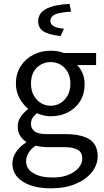

<svg xmlns="http://www.w3.org/2000/svg" viewBox="-20 -764 544 1007"><path d="M246.3 223.7Q186.8 223.7 141.3 208.4Q95.8 193 70.5 164.1Q45.2 135.2 45.2 93.4Q45.2 61.7 64.1 33.5Q83.1 5.3 116.4 -16.5V-20.5Q98.1 -32.6 85.5 -52.2Q73 -71.7 73 -100.2Q73 -130.6 90.4 -154.1Q107.8 -177.5 126.4 -190.4V-194.4Q102.6 -213.7 83 -247.8Q63.5 -281.9 63.5 -324.9Q63.5 -378.1 88.6 -417Q113.7 -455.9 155.2 -477Q196.6 -498.1 245.9 -498.1Q266.3 -498.1 283.9 -494.8Q301.6 -491.5 314.5 -486.1H484.1V-422.8H384.3Q401.8 -406.2 412.8 -380.2Q423.9 -354.2 423.9 -322.7Q423.9 -270.7 400 -232.9Q376.2 -195.2 335.9 -174.7Q295.6 -154.2 245.9 -154.2Q228.2 -154.2 209.3 -158.6Q190.5 -162.9 173.5 -170.7Q160.8 -159.9 151.6 -146.8Q142.5 -133.7 142.5 -113.2Q142.5 -90.3 160.9 -75.4Q179.3 -60.5 227.7 -60.5H322.3Q407.4 -60.5 449.7 -32.8Q492.1 -5.2 492.1 55.6Q492.1 100.8 462 138.9Q431.8 177.1 376.6 200.4Q321.4 223.7 246.3 223.7ZM245.9 -209.4Q273.9 -209.4 297.3 -223.6Q320.6 -237.7 334.9 -263.6Q349.2 -289.6 349.2 -324.9Q349.2 -360.6 335.2 -385.7Q321.3 -410.8 297.9 -424.6Q274.5 -438.4 245.9 -438.4Q202.9 -438.4 172.8 -408.7Q142.6 -378.9 142.6 -324.9Q142.6 -289.6 156.9 -263.6Q171.1 -237.7 194.5 -223.6Q217.9 -209.4 245.9 -209.4ZM257.9 167Q304.2 167 338.5 153Q372.9 138.9 392.2 116.1Q411.5 93.3 411.5 67.9Q411.5 34 386.4 20.8Q361.3 7.6 313.5 7.6H229.7Q216.1 7.6 199.6 5.8Q183.2 3.9 166.5 0.3Q140.4 18.8 128.7 39.7Q116.9 60.7 116.9 81.8Q116.9 121 154.5 144Q192.1 167 257.9 167ZM297.5 -574.8Q232 -582.7 206.2 -600.8Q180.3 -618.8 180.3 -652Q180.3 -695.9 223.2 -717.9Q266 -739.9 344.8 -743.6L353 -702.8Q290.3 -699.2 267.3 -687.7Q244.2 -676.3 244.2 -655.5Q244.2 -635.9 262.4 -626.1Q280.7 -616.4 315.6 -613.4Z"/></svg>

Font: Source Sans 3 Variable
Style: Regular
Weight: 200
Designer: Paul D. Hunt
Foundry: Adobe Systems Incorporated
Version: Version 3.026